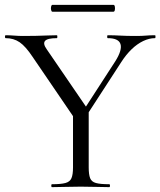

<svg xmlns="http://www.w3.org/2000/svg" viewBox="-24 -770 659 790"><path d="M301.2 -287.6 450.6 -518.2Q479.6 -564.6 471.7 -588.8Q463.8 -613 419.2 -613Q417 -613 417 -619Q417 -625 419.2 -625Q446.4 -625 471.2 -623.5Q496 -622 535.8 -622Q560.8 -622 576.3 -623.5Q591.8 -625 613.8 -625Q615.8 -625 615.8 -619Q615.8 -613 613.8 -613Q589.8 -613 565 -601.1Q540.2 -589.2 517.4 -567.2Q494.6 -545.2 474.6 -514L318.2 -273ZM290.4 -271.6 110.4 -535.6Q81.6 -579.2 56.9 -596.1Q32.2 -613 -0.6 -613Q-3.6 -613 -3.6 -619Q-3.6 -625 -0.6 -625Q16 -625 34.8 -623.5Q53.6 -622 70.2 -622Q97.4 -622 122.6 -622.5Q147.8 -623 170.3 -624Q192.8 -625 210 -625Q212 -625 212 -619Q212 -613 210 -613Q171.4 -613 161.5 -601.8Q151.6 -590.6 168 -567.6L339.2 -317.4ZM276.4 -310 341 -319V-81Q341 -52 346.8 -37Q352.6 -22 370.8 -17Q389 -12 425.6 -12Q428.6 -12 428.6 -6Q428.6 0 425.6 0Q402 0 372.5 -1Q343 -2 308.2 -2Q274.6 -2 244 -1Q213.4 0 189.8 0Q187 0 187 -6Q187 -12 189.8 -12Q226.4 -12 245.1 -17Q263.8 -22 270.1 -37Q276.4 -52 276.4 -81ZM191.6 -721.8Q188 -721.8 186.3 -728.9Q184.6 -736 186.3 -743Q188 -750 191.6 -750H442.6Q447.2 -750 448.5 -743Q449.8 -736 448.5 -728.9Q447.2 -721.8 442.6 -721.8Z"/></svg>

Font: Cormorant Light
Style: Regular
Weight: 300
Designer: Christian Thalmann (Catharsis Fonts)
Foundry: Catharsis Fonts
Version: Version 4.000